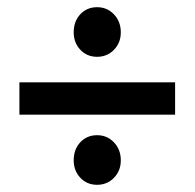

<svg xmlns="http://www.w3.org/2000/svg" viewBox="-20 -599 541 534"><path d="M316 -509Q316 -480 297 -460.5Q278 -441 250 -441Q222 -441 203.5 -460.5Q185 -480 185 -509Q185 -540 203.5 -559.5Q222 -579 250 -579Q278 -579 297 -559Q316 -539 316 -509ZM34 -370H467V-280H34ZM316 -153Q316 -124 297 -104.5Q278 -85 250 -85Q222 -85 203.5 -104.5Q185 -124 185 -153Q185 -184 203.5 -203.5Q222 -223 250 -223Q278 -223 297 -203Q316 -183 316 -153Z"/></svg>

Font: Montserrat arm2 Medium
Style: Regular
Weight: 500
Designer: Julieta Ulanovsky
Foundry: Julieta Ulanovsky
Version: Version 6.000